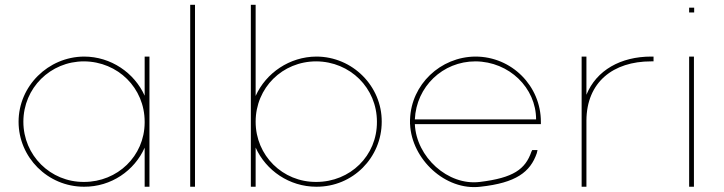

<svg xmlns="http://www.w3.org/2000/svg" viewBox="-20 -789 3021 801"><path d="M57.5 -281C57.5 -430 181 -552 330.5 -553C442.8 -553 540.7 -485.1 583.5 -389.8V-543V-553H603.5V-543V-285C603.5 -283.7 603.5 -282.3 603.5 -281V-20V-10H583.5V-20V-172.9C541 -77.3 444 -9.3 330.5 -10C178.7 -10 57.5 -133 57.5 -281ZM77.5 -281C77.5 -141 190.2 -29 330.5 -30C470.5 -30 582.4 -137.8 583.5 -276.7V-281C583.5 -422 471.9 -532 330.5 -533C190.2 -533 77.5 -422 77.5 -281Z M773.5 -759V-769H793.5V-759V-20V-10H773.5V-20Z M1026.5 -281V-759V-769H1046.5V-759V-388.7C1089.6 -484.9 1188.2 -552.3 1299.5 -553C1451.3 -553 1573.5 -429 1572.5 -281C1572.5 -132 1452.4 -9 1299.5 -10C1187.4 -10 1089.4 -77.5 1046.5 -173.4V-20V-10H1026.5V-20ZM1046.5 -281C1046.5 -140 1159.2 -29 1299.5 -30C1440.9 -30 1553.5 -139 1552.5 -281C1552.5 -422 1440.9 -532 1299.5 -533C1158 -533 1046.5 -423 1046.5 -281Z M1710.7 -291H2216.5C2216.5 -422 2104.9 -532 1963.5 -533C1826.5 -533 1716.9 -427.2 1710.7 -291ZM1690.8 -271H1690.5V-281V-291H1690.7C1695.4 -436.3 1817.3 -552 1963.5 -553C2115.3 -553 2236.5 -430 2236.5 -281V-271H2226.5H1710.7C1716.8 -134.1 1848.3 -13.4 1981.9 -30C2122.2 -47 2171.6 -83 2196.9 -156L2200.4 -163H2222.5L2219.5 -150C2192.3 -71 2132.5 -26 1984.2 -10C1838 7.6 1697.2 -124.9 1690.8 -271Z M2426.5 -393.6C2468.1 -496.5 2570.5 -553 2696.5 -553H2706.5V-533H2696.5C2537.9 -533 2427.5 -446.6 2426.5 -286.4V-282V-272V-20V-10H2406.5V-20V-272V-282C2406.5 -283.4 2406.5 -284.7 2406.5 -286.1V-543V-553H2426.5V-543Z M2865 -737H2855V-757H2865H2866H2876V-737H2866ZM2855 -543V-553H2875V-543V-20V-10H2855V-20Z"/></svg>

Font: Nordica Plus
Style: NordicaClassicUltraLightExt
Weight: 300
Version: Version 1.01